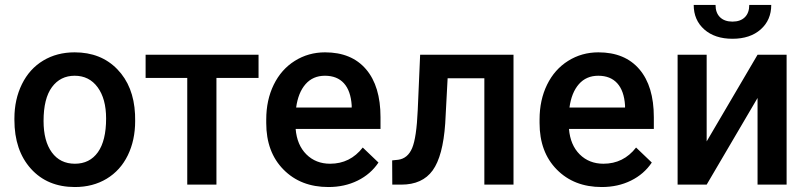

<svg xmlns="http://www.w3.org/2000/svg" viewBox="-20 -751 3285 781"><path d="M38.6 0ZM38.6 -269Q38.6 -346.7 69.3 -408.9Q100.1 -471.2 155.8 -504.6Q211.4 -538.1 283.7 -538.1Q390.6 -538.1 457.3 -469.2Q523.9 -400.4 529.3 -286.6L529.8 -258.8Q529.8 -180.7 499.8 -119.1Q469.7 -57.6 413.8 -23.9Q357.9 9.8 284.7 9.8Q172.9 9.8 105.7 -64.7Q38.6 -139.2 38.6 -263.2ZM157.2 -258.8Q157.2 -177.2 190.9 -131.1Q224.6 -85 284.7 -85Q344.7 -85 378.2 -131.8Q411.6 -178.7 411.6 -269Q411.6 -349.1 377.2 -396Q342.8 -442.9 283.7 -442.9Q225.6 -442.9 191.4 -396.7Q157.2 -350.6 157.2 -258.8Z M1031.7 -434.1H860.4V0H741.7V-434.1H572.3V-528.3H1031.7Z M1063 0ZM1315.9 9.8Q1203.1 9.8 1133.1 -61.3Q1063 -132.3 1063 -250.5V-265.1Q1063 -344.2 1093.5 -406.5Q1124 -468.8 1179.2 -503.4Q1234.4 -538.1 1302.2 -538.1Q1410.2 -538.1 1469 -469.2Q1527.8 -400.4 1527.8 -274.4V-226.6H1182.6Q1188 -161.1 1226.3 -123Q1264.6 -85 1322.8 -85Q1404.3 -85 1455.6 -150.9L1519.5 -89.8Q1487.8 -42.5 1434.8 -16.4Q1381.8 9.8 1315.9 9.8ZM1301.8 -442.9Q1252.9 -442.9 1222.9 -408.7Q1192.9 -374.5 1184.6 -313.5H1410.6V-322.3Q1406.7 -381.8 1378.9 -412.4Q1351.1 -442.9 1301.8 -442.9Z M2068.8 -528.3V0H1950.2V-432.6H1800.8L1791 -248.5Q1781.7 -115.7 1740 -57.9Q1698.2 0 1612.3 0H1575.7L1575.2 -98.6L1599.6 -101.1Q1638.7 -106.4 1656.5 -148.7Q1674.3 -190.9 1679.2 -302.7L1689 -528.3Z M2174.8 0ZM2427.7 9.8Q2314.9 9.8 2244.9 -61.3Q2174.8 -132.3 2174.8 -250.5V-265.1Q2174.8 -344.2 2205.3 -406.5Q2235.8 -468.8 2291 -503.4Q2346.2 -538.1 2414.1 -538.1Q2522 -538.1 2580.8 -469.2Q2639.6 -400.4 2639.6 -274.4V-226.6H2294.4Q2299.8 -161.1 2338.1 -123Q2376.5 -85 2434.6 -85Q2516.1 -85 2567.4 -150.9L2631.3 -89.8Q2599.6 -42.5 2546.6 -16.4Q2493.7 9.8 2427.7 9.8ZM2413.6 -442.9Q2364.7 -442.9 2334.7 -408.7Q2304.7 -374.5 2296.4 -313.5H2522.5V-322.3Q2518.6 -381.8 2490.7 -412.4Q2462.9 -442.9 2413.6 -442.9Z M2736.3 0ZM3061.5 -528.3H3179.7V0H3061.5V-352.5L2854.5 0H2736.3V-528.3H2854.5V-175.8ZM3117.2 -731Q3117.2 -669.4 3074.2 -631.3Q3031.2 -593.3 2959.5 -593.3Q2887.7 -593.3 2844.7 -631.3Q2801.8 -669.4 2801.8 -731H2890.6Q2890.6 -698.7 2908.9 -680.9Q2927.2 -663.1 2959.5 -663.1Q2991.7 -663.1 3009.8 -680.9Q3027.8 -698.7 3027.8 -731Z"/></svg>

Font: Roboto Medium
Style: Regular
Weight: 500
Designer: Google
Version: Version 2.134; 2016; ttfautohint (v1.6)